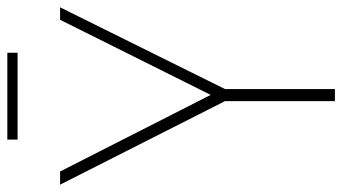

<svg xmlns="http://www.w3.org/2000/svg" viewBox="-225 -709 934 524"><g transform="rotate(-90 242.0 -447.0)"><path d="M484 -750 261 -300V0H228V-300L0 -750H36L245 -339L450 -750ZM123 -894H360V-866H123Z"/></g></svg>

Font: Poiret One
Style: Regular
Weight: 400
Designer: Denis Masharov (denis.masharov@gmail.com), Cyreal (Charset Expansion)
Foundry: Denis Masharov
Version: Version 1.101